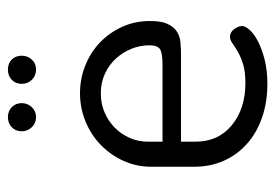

<svg xmlns="http://www.w3.org/2000/svg" viewBox="-128 -578 713 498"><g transform="rotate(-90 229.0 -329.5)"><path d="M174 -666Q189 -666 199.5 -656Q210 -646 210 -630Q210 -615 199.5 -604Q189 -593 174 -593Q158 -593 147.5 -604Q137 -615 137 -630Q137 -646 147.5 -656Q158 -666 174 -666ZM297 -666Q313 -666 323 -656Q333 -646 333 -630Q333 -615 323 -604Q313 -593 297 -593Q281 -593 270.5 -604Q260 -615 260 -630Q260 -646 270.5 -656Q281 -666 297 -666ZM236 -479Q273 -479 307 -465.5Q341 -452 366.5 -428Q392 -404 407.5 -370.5Q423 -337 423 -297Q423 -268 415.5 -252Q408 -236 396 -228Q384 -220 368 -218.5Q352 -217 336 -217H110V-180Q110 -120 153 -85Q196 -50 262 -50Q292 -50 311 -56Q330 -62 343 -69.5Q356 -77 365 -83.5Q374 -90 382 -90Q394 -90 402 -79Q410 -68 410 -59Q410 -50 399.5 -38.5Q389 -27 369.5 -17Q350 -7 322.5 0Q295 7 260 7Q213 7 173.5 -6.5Q134 -20 105.5 -45Q77 -70 61 -105Q45 -140 45 -183V-295Q45 -332 60 -365.5Q75 -399 101 -424.5Q127 -450 162 -464.5Q197 -479 236 -479ZM310 -265Q340 -265 350 -271.5Q360 -278 360 -299Q360 -323 351 -345.5Q342 -368 325.5 -386Q309 -404 286 -414.5Q263 -425 235 -425Q209 -425 186.5 -415.5Q164 -406 147 -389.5Q130 -373 120 -350.5Q110 -328 110 -303V-265Z"/></g></svg>

Font: Dosis
Style: Book
Weight: 400
Designer: EdgarTolentino, PabloImpallari, IginoMarini
Foundry: EdgarTolentino, PabloImpallari, IginoMarini
Version: Version 1.007